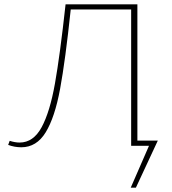

<svg xmlns="http://www.w3.org/2000/svg" viewBox="-20 -678 798 893"><path d="M612 195H588L673 0H590V-634H309Q284 -397 259.5 -264.5Q235 -132 192.5 -62.5Q150 7 79 7Q48 7 18 -4L25 -23Q50 -15 71 -15Q135 -15 173.5 -86Q212 -157 235.5 -289Q259 -421 285 -658H619V-24H714Z"/></svg>

Font: Ysabeau Extralight
Style: Regular
Weight: 200
Designer: Christian Thalmann (Catharsis Fonts)
Version: Version 0.003